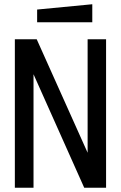

<svg xmlns="http://www.w3.org/2000/svg" viewBox="-20 -885 570 905"><path d="M50 0V-700H153L393 -165V-700H480V0H377L138 -535V0ZM155 -780V-840L415 -865V-780Z"/></svg>

Font: Tektur SemiCondensed
Style: Regular
Weight: 400
Width: 4
Designer: Adam Jagosz
Foundry: Adam Jagosz
Version: Version 1.005;gftools[0.9.30]